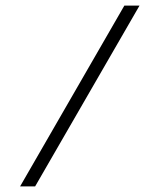

<svg xmlns="http://www.w3.org/2000/svg" viewBox="-20 -666 570 686"><path d="M105.5 0H51.8L424.3 -646H478.5Z"/></svg>

Font: AzarMehrMonospaced
Style: SansRegular
Weight: 1
Designer: Amin Abedi
Version: Version 1.00